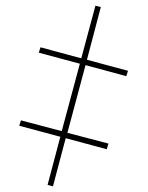

<svg xmlns="http://www.w3.org/2000/svg" viewBox="-20 -651 521 678"><path d="M167 7 212 -163 357 -124 363 -144 218 -182 282 -421 426 -382 432 -401 287 -440 336 -626 317 -631 267 -445 123 -484 117 -465 262 -426 198 -188 54 -226 48 -207 193 -168 148 2Z"/></svg>

Font: Noto Serif Display ExtraCondensed
Style: Regular
Weight: 400
Width: 2
Designer: Monotype Design Team
Foundry: Monotype Imaging Inc.
Version: Version 2.009